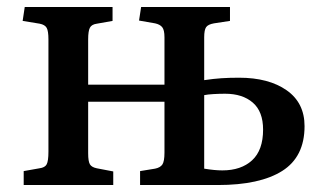

<svg xmlns="http://www.w3.org/2000/svg" viewBox="-20 -531 931 551"><path d="M48 0V-40L93 -48Q109 -50 114 -59.5Q119 -69 119 -96V-418Q119 -442 114 -451Q109 -460 94 -463L45 -471L51 -511H303V-471L258 -463Q243 -461 238 -451.5Q233 -442 233 -418V-288H452V-424Q452 -445 445.5 -453Q439 -461 425 -464L379 -472L385 -511H640V-471L594 -464Q577 -461 571.5 -453Q566 -445 566 -424V-301Q593 -305 615.5 -306.5Q638 -308 666 -308Q751 -308 802.5 -272Q854 -236 854 -169Q854 -81 790 -40.5Q726 0 605 0H382V-40L425 -47Q440 -50 446 -59Q452 -68 452 -93V-239H233V-91Q233 -68 238 -59.5Q243 -51 258 -48L305 -39V0ZM618 -42Q672 -42 703.5 -71Q735 -100 735 -159Q735 -211 705.5 -236.5Q676 -262 626 -262Q609 -262 592.5 -261Q576 -260 566 -258V-47Q596 -42 618 -42Z"/></svg>

Font: Literata 36pt Medium
Style: Regular
Weight: 500
Designer: Latin by Veronika Burian and Jose Scaglione. Greek by Irene Vlachou. Cyrillic by Vera Evstafieva.
Foundry: TypeTogether
Version: Version 3.002